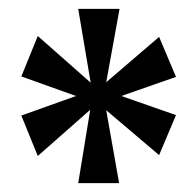

<svg xmlns="http://www.w3.org/2000/svg" viewBox="-20 -780 441 432"><path d="M156 -368H248L219 -532L338 -431L376 -521L253 -564L376 -607L338 -697L219 -595L249 -760H156L184 -594L65 -699L28 -608L151 -564L28 -520L65 -429L183 -533Z"/></svg>

Font: Noto Serif Myanmar ExtraCondensed
Style: Bold
Weight: 700
Width: 2
Designer: Ben Mitchell and the Monotype Design Team
Foundry: Monotype Imaging Inc.
Version: Version 2.106